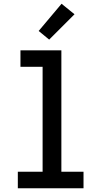

<svg xmlns="http://www.w3.org/2000/svg" viewBox="-20 -1003 540 1023"><path d="M75 0V-88H207V-647H89V-735H307V-88H425V0ZM242 -792 186 -838 308 -983 377 -927Z"/></svg>

Font: Iosevka Semibold
Style: Regular
Weight: 600
Monospace: yes
Designer: Belleve Invis
Foundry: Belleve Invis
Version: Version 33.2.3; ttfautohint (v1.8.4)